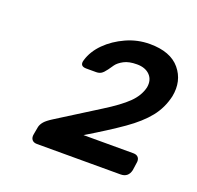

<svg xmlns="http://www.w3.org/2000/svg" viewBox="-75 -784 527 514"><g transform="rotate(20 188.5 -527.5)"><path d="M78 -350Q68 -350 63.5 -356Q59 -362 61 -372L65 -394Q67 -402 73.5 -409.5Q80 -417 96 -427Q167 -472 210.5 -499Q254 -526 275.5 -547Q297 -568 303 -593Q307 -615 294 -628.5Q281 -642 257 -642Q234 -642 220 -634.5Q206 -627 199.5 -618Q193 -609 189 -603Q181 -592 175 -588.5Q169 -585 161 -585H133Q113 -585 119 -604Q127 -631 149.5 -653.5Q172 -676 204 -690.5Q236 -705 271 -705Q330 -705 357 -672.5Q384 -640 375 -594Q367 -559 345.5 -532Q324 -505 285.5 -478Q247 -451 187 -415H329Q339 -415 343.5 -409Q348 -403 346 -393L343 -372Q338 -350 316 -350Z"/></g></svg>

Font: Rubik
Style: Italic
Weight: 400
Italic angle: -12°
Designer: Hubert and Fischer
Foundry: Hubert and Fischer
Version: Version 2.300;gftools[0.9.30]